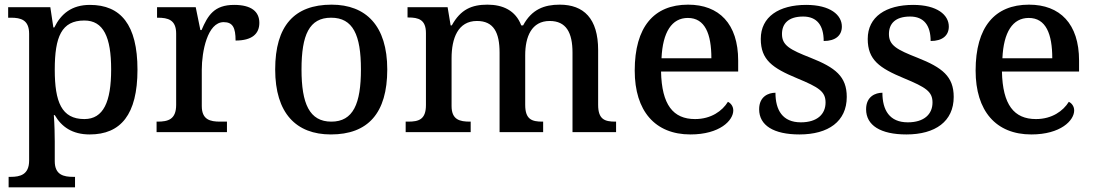

<svg xmlns="http://www.w3.org/2000/svg" viewBox="-20 -567 4699 824"><path d="M17 237H302V192H294C254 192 215 184 215 125V40C215 13 214 -34 211 -73H215C244 -23 290 10 365 10C498 10 570 -75 570 -268C570 -461 498 -546 366 -546C288 -546 242 -508 213 -449H209L196 -536H15V-491H27C69 -491 105 -482 105 -422V122C105 183 66 192 26 192H17ZM342 -56C244 -56 215 -130 215 -268C215 -409 244 -479 342 -479C424 -479 457 -408 457 -269C457 -130 424 -56 342 -56Z M652 0H954V-45H925C882 -45 846 -53 846 -112V-268C846 -345 870 -472 940 -472C979 -472 991 -448 991 -393C1062 -393 1093 -422 1093 -469C1093 -517 1059 -546 985 -546C899 -546 872 -501 845 -438H840L820 -536H654V-491H657C701 -491 736 -482 736 -423V-117C736 -54 701 -45 656 -45H652Z M1400 10C1559 10 1642 -81 1642 -269C1642 -456 1551 -547 1403 -547C1243 -547 1161 -456 1161 -269C1161 -81 1251 10 1400 10ZM1402 -45C1308 -45 1274 -122 1274 -269C1274 -417 1307 -491 1401 -491C1495 -491 1529 -417 1529 -269C1529 -122 1496 -45 1402 -45Z M1721 0H2000V-45H1997C1953 -45 1918 -53 1918 -112V-317C1918 -402 1945 -477 2027 -477C2099 -477 2124 -427 2124 -341V0H2311V-45H2308C2263 -45 2234 -54 2234 -117V-330C2234 -409 2261 -477 2339 -477C2410 -477 2437 -427 2437 -341V0H2624V-45H2621C2576 -45 2547 -54 2547 -117V-352C2547 -488 2485 -547 2382 -547C2316 -547 2262 -527 2225 -458H2217C2193 -522 2138 -547 2072 -547C2005 -547 1957 -527 1919 -458H1914L1901 -536H1729V-492H1732C1776 -492 1808 -483 1808 -425V-116C1808 -54 1777 -45 1732 -45H1721Z M2943 10C3069 10 3127 -50 3127 -93C3127 -112 3115 -125 3104 -130C3080 -91 3032 -56 2963 -56C2869 -56 2820 -117 2817 -260H3148V-307C3148 -465 3066 -547 2933 -547C2786 -547 2704 -451 2704 -264C2704 -91 2791 10 2943 10ZM3033 -317H2819C2824 -429 2863 -490 2932 -490C3006 -490 3033 -421 3033 -317Z M3411 10C3535 10 3614 -46 3614 -151C3614 -239 3565 -277 3459 -319C3370 -354 3336 -372 3336 -421C3336 -466 3364 -496 3427 -496C3486 -496 3515 -458 3515 -391C3566 -391 3593 -415 3593 -453C3593 -503 3543 -546 3440 -546C3323 -546 3245 -495 3245 -400C3245 -310 3295 -275 3401 -231C3495 -192 3523 -174 3523 -127C3523 -77 3487 -42 3417 -42C3338 -42 3308 -95 3308 -169C3278 -169 3238 -153 3238 -98C3238 -29 3300 10 3411 10Z M3870 10C3994 10 4073 -46 4073 -151C4073 -239 4024 -277 3918 -319C3829 -354 3795 -372 3795 -421C3795 -466 3823 -496 3886 -496C3945 -496 3974 -458 3974 -391C4025 -391 4052 -415 4052 -453C4052 -503 4002 -546 3899 -546C3782 -546 3704 -495 3704 -400C3704 -310 3754 -275 3860 -231C3954 -192 3982 -174 3982 -127C3982 -77 3946 -42 3876 -42C3797 -42 3767 -95 3767 -169C3737 -169 3697 -153 3697 -98C3697 -29 3759 10 3870 10Z M4406 10C4532 10 4590 -50 4590 -93C4590 -112 4578 -125 4567 -130C4543 -91 4495 -56 4426 -56C4332 -56 4283 -117 4280 -260H4611V-307C4611 -465 4529 -547 4396 -547C4249 -547 4167 -451 4167 -264C4167 -91 4254 10 4406 10ZM4496 -317H4282C4287 -429 4326 -490 4395 -490C4469 -490 4496 -421 4496 -317Z"/></svg>

Font: Noto Serif Devanagari Medium
Style: Regular
Weight: 500
Designer: Universal Thirst, Indian Type Foundry and the Monotype Design Team
Foundry: Monotype Imaging Inc.
Version: Version 2.004